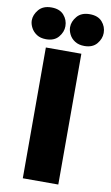

<svg xmlns="http://www.w3.org/2000/svg" viewBox="-130 -963 584 1012"><g transform="rotate(10 162.5 -456.5)"><path d="M68 -700H258V0H68ZM-30 -828Q-30 -858 -7 -885.5Q16 -913 61 -913Q105 -913 127.5 -887.5Q150 -862 150 -828Q150 -797 127.5 -770Q105 -743 61 -743Q31 -743 11 -756Q-9 -769 -19.5 -789Q-30 -809 -30 -828ZM175 -828Q175 -858 198 -885.5Q221 -913 266 -913Q310 -913 332.5 -887.5Q355 -862 355 -828Q355 -797 332.5 -770Q310 -743 266 -743Q236 -743 215.5 -756Q195 -769 185 -789Q175 -809 175 -828Z"/></g></svg>

Font: Moderustic ExtraBold
Style: Regular
Weight: 800
Designer: Tural Alisoy
Foundry: TAFT Foundry
Version: Version 2.120